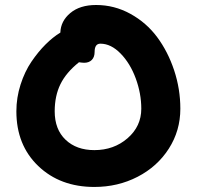

<svg xmlns="http://www.w3.org/2000/svg" viewBox="-20 -719 780 761"><path d="M354 22Q218.3 22 131.6 -61Q44.9 -144 44.9 -277.8Q44.9 -332 61.5 -383.8Q78.1 -435.5 104.7 -474.6Q131.3 -513.7 160.4 -542.7Q189.5 -571.8 219.2 -589.8Q220.7 -635.7 258.8 -667.5Q296.9 -699.2 360.8 -699.2Q433.1 -699.2 496.6 -664.3Q560.1 -629.4 602.8 -572Q645.5 -514.6 670.2 -440.4Q694.8 -366.2 694.8 -288.1Q694.8 -201.2 649.2 -129.9Q603.5 -58.6 525.4 -18.3Q447.3 22 354 22ZM196.8 -277.8Q196.8 -206.1 240 -165Q283.2 -124 354 -124Q431.2 -124 485.6 -171.1Q540 -218.3 540 -288.1Q540 -348.1 518.1 -408Q496.1 -467.8 458 -506.8Q419.9 -545.9 377.9 -545.9Q355 -545.9 355 -513.2Q355 -492.7 343.8 -481.4Q332.5 -470.2 314 -470.2Q306.6 -470.2 293 -472.2Q242.2 -431.6 219.5 -385.3Q196.8 -338.9 196.8 -277.8Z"/></svg>

Font: Shantell Sans Bouncy
Style: Bold
Weight: 700
Designer: Stephen Nixon, Anya Danilova, Shantell Martin
Foundry: Arrow Type
Version: Version 1.006;[9816181b4]